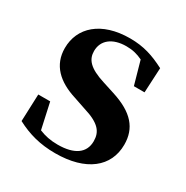

<svg xmlns="http://www.w3.org/2000/svg" viewBox="-136 -666 771 796"><g transform="rotate(30 249.5 -268.0)"><path d="M232 16C379 16 463 -52 463 -158C463 -236 420 -288 316 -321L260 -339C183 -363 160 -392 160 -432C160 -483 200 -516 267 -516C297 -516 320 -510 345 -498L376 -388H427L433 -507C377 -536 329 -552 264 -552C126 -552 49 -480 49 -382C49 -301 102 -251 189 -224L245 -205C325 -181 346 -151 346 -107C346 -51 303 -20 223 -20C188 -20 161 -26 134 -37L107 -160H50L45 -30C102 0 159 16 232 16Z"/></g></svg>

Font: Noto Serif SC
Style: Bold
Weight: 700
Designer: Ryoko NISHIZUKA 西塚涼子 (kana & ideographs); Frank Grießhammer (Latin, Greek & Cyrillic); Wenlong ZHANG 张文龙 (bopomofo); San
Foundry: Adobe
Version: Version 2.001;hotconv 1.1.0;makeotfexe 2.6.0